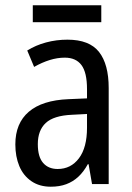

<svg xmlns="http://www.w3.org/2000/svg" viewBox="-20 -696 499 726"><path d="M235 -546Q318 -546 354.5 -499.5Q391 -453 391 -363V0H328L315 -75H312Q296 -46 276 -27.5Q256 -9 230.5 0.5Q205 10 172 10Q129 10 98.5 -11Q68 -32 53 -68Q38 -104 38 -150Q38 -230 89 -273.5Q140 -317 239 -321L309 -324V-359Q309 -422 288 -450Q267 -478 225 -478Q197 -478 168 -469Q139 -460 109 -443L83 -505Q115 -525 154 -535.5Q193 -546 235 -546ZM252 -262Q183 -259 153 -231Q123 -203 123 -151Q123 -103 143 -80Q163 -57 198 -57Q248 -57 278.5 -97.5Q309 -138 309 -213V-265ZM363 -676V-612H104V-676Z"/></svg>

Font: Noto Sans Thai Condensed
Style: Regular
Weight: 400
Width: 3
Designer: Monotype Design Team
Foundry: Monotype Imaging Inc.
Version: Version 2.002